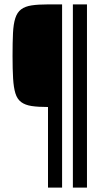

<svg xmlns="http://www.w3.org/2000/svg" viewBox="-20 -708 480 872"><path d="M198 144V-222Q153 -222 123.5 -226.5Q94 -231 76 -244.5Q58 -258 50 -284Q42 -310 39.5 -351.5Q37 -393 37 -454Q37 -516 39 -557.5Q41 -599 49.5 -625.5Q58 -652 76 -665.5Q94 -679 123.5 -683.5Q153 -688 197 -688H262V144ZM311 144V-688H375V144Z"/></svg>

Font: Saira Condensed Medium
Style: Regular
Weight: 500
Width: 3
Designer: Hector Gatti with collaboration of the Omnibus-Type team
Foundry: Omnibus-Type
Version: Version 1.101